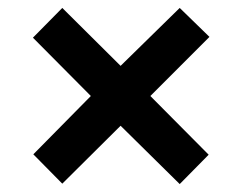

<svg xmlns="http://www.w3.org/2000/svg" viewBox="-20 -679 612 484"><path d="M433 -659 508 -586 359 -437 506 -289 433 -215 284 -362 137 -216 64 -290 209 -437 63 -584 137 -659 284 -513Z"/></svg>

Font: Noto Sans Kannada UI
Style: Regular
Weight: 400
Designer: Jelle Bosma - Monotype Design Team
Foundry: Monotype Imaging Inc.
Version: Version 2.006